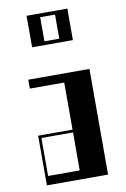

<svg xmlns="http://www.w3.org/2000/svg" viewBox="-98 -963 667 1020"><g transform="rotate(-10 235.0 -453.0)"><path d="M70 -268H255.5V-522H70V-570H400V0H70ZM255.5 -48V-253H85V-48ZM340 -906V-736H120V-906ZM270 -756V-886H190V-756Z"/></g></svg>

Font: Facade Sud
Style: Regular
Weight: 100
Designer: Éléonore Fines
Foundry: Velvetyne Type Foundry
Version: Version 1.001;Glyphs 3.2 (3202)